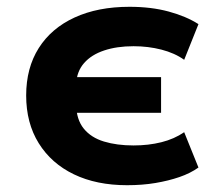

<svg xmlns="http://www.w3.org/2000/svg" viewBox="-20 -534 633 565"><path d="M354 11Q264 11 197.5 -21Q131 -53 94 -112.5Q57 -172 57 -253Q57 -334 94 -392.5Q131 -451 199.5 -482.5Q268 -514 361 -514Q425 -514 476.5 -500Q528 -486 564 -463L522 -358Q494 -378 455 -388Q416 -398 373 -398Q324 -398 286.5 -385.5Q249 -373 227.5 -348.5Q206 -324 204 -287L196 -307H454V-202H196L204 -226Q205 -182 226.5 -155.5Q248 -129 286 -117.5Q324 -106 373 -106Q417 -106 455 -115.5Q493 -125 522 -145L564 -41Q540 -24 508 -13Q476 -2 437.5 4.5Q399 11 354 11Z"/></svg>

Font: Nunito Sans 7pt ExtraBold
Style: Regular
Weight: 800
Designer: Vernon Adams
Foundry: Vernon Adams
Version: Version 3.101;gftools[0.9.27]